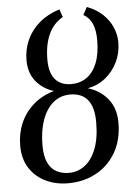

<svg xmlns="http://www.w3.org/2000/svg" viewBox="-57 -862 644 916"><g transform="rotate(-5 265.0 -404.0)"><path d="M232 11Q172 11 123.8 -12.8Q75.5 -36.5 47.5 -80.8Q19.5 -125 19.5 -187Q19.5 -245 40.8 -294.8Q62 -344.5 103 -380.5Q144 -416.5 202.5 -433.5Q150 -449.5 117.5 -489.8Q85 -530 85 -590.5Q85 -643 105.8 -688.5Q126.5 -734 166.2 -767.8Q206 -801.5 262.5 -819L275.5 -781.5Q229 -755 206.8 -705Q184.5 -655 184.5 -585Q184.5 -521 211.8 -490Q239 -459 288.5 -459Q330.5 -459 362.2 -481.2Q394 -503.5 411.8 -548Q429.5 -592.5 429.5 -658.5Q429.5 -704 416.5 -735Q403.5 -766 374 -782.5L394 -819Q438.5 -802.5 468.8 -773.8Q499 -745 514 -709.8Q529 -674.5 529 -638.5Q529 -587 507.5 -543.2Q486 -499.5 449 -470Q412 -440.5 364.5 -432.5Q423.5 -415 459.8 -370.2Q496 -325.5 496 -257Q496 -173 460.8 -113Q425.5 -53 366 -21Q306.5 11 232 11ZM240.5 -38Q282.5 -38 316.2 -63.2Q350 -88.5 370.2 -139.5Q390.5 -190.5 390.5 -268Q390.5 -339.5 362 -374.8Q333.5 -410 278.5 -410Q230.5 -410 196.2 -381Q162 -352 143.8 -300.2Q125.5 -248.5 125.5 -179.5Q125.5 -128 140.2 -96.8Q155 -65.5 181 -51.8Q207 -38 240.5 -38Z"/></g></svg>

Font: Merriweather 48pt
Style: Italic
Weight: 400
Italic angle: -7.8°
Version: Version 2.101